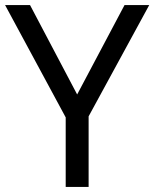

<svg xmlns="http://www.w3.org/2000/svg" viewBox="-20 -734 606 754"><path d="M283 -363 98 -714H0L238 -273V0H328V-277L566 -714H469Z"/></svg>

Font: Noto Sans Brahmi
Style: Regular
Weight: 400
Designer: Monotype Design Team
Foundry: Monotype Imaging Inc.
Version: Version 2.004